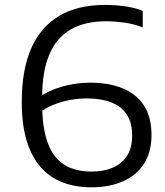

<svg xmlns="http://www.w3.org/2000/svg" viewBox="-20 -770 688 799"><path d="M360.5 9.5Q293.5 9.5 240 -11.2Q186.5 -32 148.8 -75Q111 -118 90.8 -185.2Q70.5 -252.5 70.5 -345.5Q70.5 -479 110 -568.8Q149.5 -658.5 226.5 -704Q303.5 -749.5 417 -749.5Q458.5 -749.5 498.8 -744Q539 -738.5 574 -725V-656Q539.5 -670 498.2 -675.8Q457 -681.5 422 -681.5Q332.5 -681.5 273.2 -646.8Q214 -612 184.8 -542Q155.5 -472 155.5 -367V-336Q155.5 -259.5 169.2 -205.8Q183 -152 209.5 -119Q236 -86 274 -71Q312 -56 360.5 -56Q411 -56 449.2 -72.2Q487.5 -88.5 508.8 -121.8Q530 -155 530 -206Q530 -258.5 508 -292.8Q486 -327 443.5 -343.8Q401 -360.5 340 -360.5Q308 -360.5 272 -354Q236 -347.5 201.8 -333.8Q167.5 -320 141 -298.5V-363.5Q180 -393 238.2 -409.5Q296.5 -426 354 -426Q434 -426 491.5 -402Q549 -378 579.8 -329.8Q610.5 -281.5 610.5 -208Q610.5 -138 579.8 -89.5Q549 -41 492.5 -15.8Q436 9.5 360.5 9.5Z"/></svg>

Font: Encode Sans SC Expanded
Style: Regular
Weight: 400
Width: 7
Designer: Multiple Designers
Foundry: Impallari Type
Version: Version 3.002